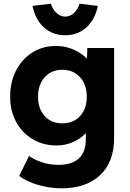

<svg xmlns="http://www.w3.org/2000/svg" viewBox="-20 -790 706 1040"><path d="M313 230Q249 230 186 211.5Q123 193 84 163L137 55Q169 77 210 90Q251 103 295 103Q445 103 445 -37V-69Q419 -40 376.5 -21Q334 -2 287 -2Q214 -2 157 -36Q100 -70 67.5 -129.5Q35 -189 35 -267Q35 -347 67.5 -409Q100 -471 156 -506Q212 -541 283 -541Q335 -541 379.5 -521Q424 -501 451 -472L453 -530H598V-42Q598 88 522 159Q446 230 313 230ZM317 -122Q378 -122 414 -161.5Q450 -201 450 -266Q450 -332 413.5 -372Q377 -412 317 -412Q258 -412 222 -371.5Q186 -331 186 -266Q186 -201 222 -161.5Q258 -122 317 -122ZM333 -599Q265 -599 218 -641.5Q171 -684 156 -758L255 -770Q266 -738 287 -719Q308 -700 333 -700Q359 -700 380 -719Q401 -738 411 -770L510 -758Q495 -684 448 -641.5Q401 -599 333 -599Z"/></svg>

Font: Readex Pro bold
Style: Bold
Weight: 700
Designer: Bonnie Shaver-Troup, Thomas Jockin
Foundry: Lexend
Version: Version 1.200; ttfautohint (v1.8.3)